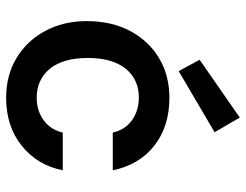

<svg xmlns="http://www.w3.org/2000/svg" viewBox="-110 -698 820 641"><g transform="rotate(90 300.5 -378.0)"><path d="M307 12Q232 12 174.5 -22.5Q117 -57 84 -118Q51 -179 51 -257Q51 -340 84 -402Q117 -464 174.5 -498.5Q232 -533 307 -533Q403 -533 467 -482.5Q531 -432 549 -344H423Q414 -385 382 -408Q350 -431 306 -431Q266 -431 236 -411Q206 -391 190 -353Q174 -315 174 -261Q174 -220 183 -188Q192 -156 209.5 -134.5Q227 -113 251.5 -101.5Q276 -90 306 -90Q336 -90 360 -100.5Q384 -111 400.5 -130.5Q417 -150 423 -177H549Q532 -92 467 -40Q402 12 307 12ZM218 -564 180 -634 373 -768 422 -684Z"/></g></svg>

Font: DM Sans 10pt SemiBold
Style: Regular
Weight: 600
Version: Version 4.004;gftools[0.9.30]